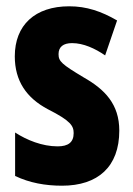

<svg xmlns="http://www.w3.org/2000/svg" viewBox="-20 -580 424 610"><path d="M359 -165C359 -249 313 -296 246 -334C176 -376 166 -385 166 -408C166 -431 181 -443 209 -443C245 -443 282 -426 314 -404L352 -515C302 -544 255 -560 200 -560C91 -560 27 -500 27 -401C27 -323 64 -269 132 -233C205 -196 214 -180 214 -157C214 -128 197 -115 163 -115C114 -115 65 -135 28 -159V-21C74 1 124 10 177 10C291 10 359 -50 359 -165Z"/></svg>

Font: Noto Sans Myanmar ExtraCondensed ExtraBold
Style: Regular
Weight: 800
Width: 2
Designer: Monotype Design Team
Foundry: Monotype Imaging Inc.
Version: Version 2.107